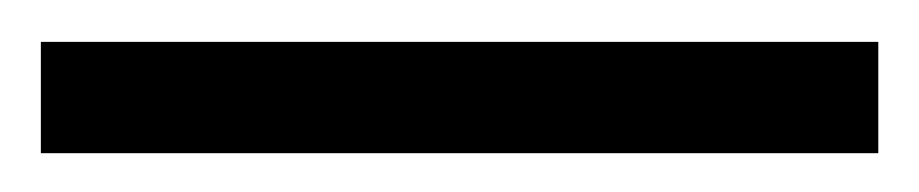

<svg xmlns="http://www.w3.org/2000/svg" viewBox="-20 78 450 94"><path d="M0 98.5H410V153H0Z"/></svg>

Font: Newsreader Text
Style: Bold
Weight: 700
Designer: Hugues Gentile
Foundry: Production Type
Version: Version 1.001